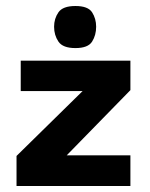

<svg xmlns="http://www.w3.org/2000/svg" viewBox="-20 -619 499 639"><path d="M35 0V-100L255 -316H49V-417H414V-319L202 -102H414V0ZM231 -459Q189 -459 174.5 -480.5Q160 -502 160 -530Q160 -557 174.5 -578Q189 -599 231 -599Q273 -599 286.5 -578Q300 -557 300 -530Q300 -502 286.5 -480.5Q273 -459 231 -459Z"/></svg>

Font: Darker Grotesque Light Black
Style: Regular
Weight: 900
Version: Version 1.000;gftools[0.9.28]